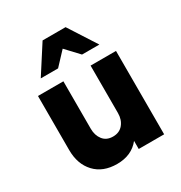

<svg xmlns="http://www.w3.org/2000/svg" viewBox="-180 -888 967 1027"><g transform="rotate(-30 304.0 -374.0)"><path d="M373 -760 483 -589H376L302 -668L228 -589H121L231 -760ZM386 -222V-515H543V0H386V-50Q337 12 247 12Q160 12 110.5 -41Q61 -94 61 -181V-515H218V-222Q218 -181 239.5 -153.5Q261 -126 301 -126Q341 -126 363.5 -153.5Q386 -181 386 -222Z"/></g></svg>

Font: Freely
Style: Bold
Weight: 700
Designer: Kris Sowersby
Foundry: Klim Type Foundry
Version: Version 1.006;hotconv 1.0.113;makeotfexe 2.5.65598;200799169